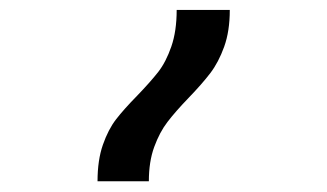

<svg xmlns="http://www.w3.org/2000/svg" viewBox="-20 -834 640 376"><path d="M248.5 -646.5Q274.5 -673.5 289.8 -693Q305 -712.5 315.5 -742.8Q326 -773 326 -814.5H430Q430 -773 419 -742.5Q408 -712 392 -691Q376 -670 349.5 -642.5Q323.5 -615.5 308 -595.2Q292.5 -575 282 -546.2Q271.5 -517.5 271.5 -479H171Q171 -520.5 181.5 -550.5Q192 -580.5 207.2 -600.2Q222.5 -620 248.5 -646.5Z"/></svg>

Font: JuliaMono SemiBoldItalic
Style: Regular
Weight: 600
Italic angle: -9°
Monospace: yes
Designer: cormullion
Foundry: corm
Version: Version 0.049; ttfautohint (v1.8.4)